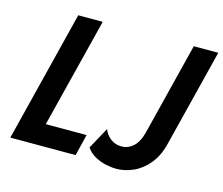

<svg xmlns="http://www.w3.org/2000/svg" viewBox="-93 -748 1029 884"><g transform="rotate(15 422.0 -306.0)"><path d="M20.1 0 176.4 -625H293.1L161.8 -102.1H356.2L331.2 0ZM527.1 12.5Q504.9 12.5 477.4 6.6Q450 0.7 425 -13.2Q400 -27.1 384 -50.7L440.3 -153.5Q449.3 -127.8 471.9 -110.4Q494.4 -93.1 524.3 -93.1Q554.9 -93.1 579.5 -114.6Q604.2 -136.1 616.7 -184L727.1 -625H843.8L727.8 -161.8Q713.2 -101.4 681.6 -62.8Q650 -24.3 609.7 -5.9Q569.4 12.5 527.1 12.5Z"/></g></svg>

Font: Afacad SemiBold
Style: Italic
Weight: 600
Italic angle: -14°
Designer: Kristian Moeller
Foundry: Dicotype
Version: Version 1.000